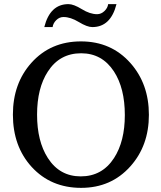

<svg xmlns="http://www.w3.org/2000/svg" viewBox="-20 -887 776 923"><path d="M540 -867.2Q512.2 -756.8 423.8 -756.8Q398.9 -756.8 359.1 -781Q319.3 -805.2 285.2 -805.2Q265.6 -805.2 250.5 -790.3Q235.4 -775.4 232.9 -756.8H192.9Q220.7 -867.2 309.1 -867.2Q334 -867.2 373.3 -843Q412.6 -818.8 446.8 -818.8Q466.3 -818.8 481.9 -833.7Q497.6 -848.6 500 -867.2ZM695.8 -335Q695.8 -186.5 606.4 -86.9Q514.2 16.1 370.1 16.1Q224.6 16.1 132.3 -84.5Q42 -183.6 42 -335.9Q42 -485.8 130.9 -585Q223.1 -688 369.1 -688Q514.6 -688 606.9 -584Q695.8 -483.9 695.8 -335ZM580.1 -334Q580.1 -462.9 527.8 -543.5Q470.7 -630.9 370.1 -630.9Q266.6 -630.9 210 -543Q158.2 -463.4 158.2 -335.9Q158.2 -208 210 -127.4Q266.6 -39.1 368.2 -39.1Q471.2 -39.1 528.3 -127.4Q580.1 -207.5 580.1 -334Z"/></svg>

Font: Ezra SIL SR
Style: Regular
Weight: 400
Designer: Development by SIL's NRSI team. OpenType tables by Ralph Hancock ( hancock@dircon.co.uk ).
Foundry: Development by SIL's NRSI team.
Version: Version 2.51; 2007